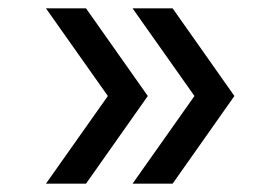

<svg xmlns="http://www.w3.org/2000/svg" viewBox="-20 -480 672 460"><path d="M297.6 -40 445.9 -250 297.6 -460H393.6L541.6 -250L393.6 -40ZM90.1 -40 238.4 -250 90.1 -460H186.1L334.1 -250L186.1 -40Z"/></svg>

Font: Atkinson Hyperlegible Mono ExtraLight
Style: Regular
Weight: 200
Monospace: yes
Designer: Elliott Scott, Megan Eiswerth, Linus Boman, Theodore Petrosky, Letters from Sweden
Foundry: Applied Design Works, Letters from Sweden
Version: Version 2.001